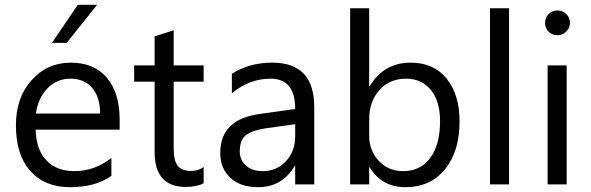

<svg xmlns="http://www.w3.org/2000/svg" viewBox="-20 -775 2483 807"><path d="M482.9 -230H129.9Q131.8 -146.5 174.8 -101.1Q217.8 -55.7 293 -55.7Q377.4 -55.7 448.2 -111.3V-36.1Q382.3 11.7 273.9 11.7Q168 11.7 107.4 -56.4Q46.9 -124.5 46.9 -248Q46.9 -364.7 113 -438.2Q179.2 -511.7 277.3 -511.7Q375.5 -511.7 429.2 -448.2Q482.9 -384.8 482.9 -272ZM400.9 -297.9Q400.4 -367.2 367.4 -405.8Q334.5 -444.3 275.9 -444.3Q219.2 -444.3 179.7 -403.8Q140.1 -363.3 130.9 -297.9ZM388.2 -754.9 260.3 -594.7H198.2L307.1 -754.9Z M835.9 -4.9Q807.6 10.7 761.2 10.7Q629.9 10.7 629.9 -135.7V-431.6H543.9V-500H629.9V-622.1L710 -647.9V-500H835.9V-431.6H710V-149.9Q710 -99.6 727.1 -78.1Q744.1 -56.6 783.7 -56.6Q814 -56.6 835.9 -73.2Z M1300.8 0H1220.7V-78.1H1218.8Q1166.5 11.7 1064.9 11.7Q990.2 11.7 948 -27.8Q905.8 -67.4 905.8 -132.8Q905.8 -272.9 1070.8 -295.9L1220.7 -316.9Q1220.7 -444.3 1117.7 -444.3Q1027.3 -444.3 954.6 -382.8V-464.8Q1028.3 -511.7 1124.5 -511.7Q1300.8 -511.7 1300.8 -325.2ZM1220.7 -252.9 1100.1 -236.3Q1044.4 -228.5 1016.1 -208.7Q987.8 -189 987.8 -138.7Q987.8 -102.1 1013.9 -78.9Q1040 -55.7 1083.5 -55.7Q1143.1 -55.7 1181.9 -97.4Q1220.7 -139.2 1220.7 -203.1Z M1533.7 -72.3H1531.7V0H1451.7V-740.2H1531.7V-412.1H1533.7Q1592.8 -511.7 1706.5 -511.7Q1802.7 -511.7 1857.2 -444.6Q1911.6 -377.4 1911.6 -264.6Q1911.6 -139.2 1850.6 -63.7Q1789.6 11.7 1683.6 11.7Q1584.5 11.7 1533.7 -72.3ZM1531.7 -273.9V-204.1Q1531.7 -142.1 1572 -98.9Q1612.3 -55.7 1674.3 -55.7Q1747.1 -55.7 1788.3 -111.3Q1829.6 -167 1829.6 -266.1Q1829.6 -349.6 1791 -397Q1752.4 -444.3 1686.5 -444.3Q1616.7 -444.3 1574.2 -395.8Q1531.7 -347.2 1531.7 -273.9Z M2119.6 0H2039.6V-740.2H2119.6Z M2322.8 -627Q2301.3 -627 2286.1 -641.6Q2271 -656.2 2271 -678.7Q2271 -701.2 2286.1 -716.1Q2301.3 -731 2322.8 -731Q2344.7 -731 2360.1 -716.1Q2375.5 -701.2 2375.5 -678.7Q2375.5 -657.2 2360.1 -642.1Q2344.7 -627 2322.8 -627ZM2361.8 0H2281.7V-500H2361.8Z"/></svg>

Font: Segoe UI Historic
Style: Regular
Weight: 400
Foundry: Microsoft Corporation
Version: Version 1.03